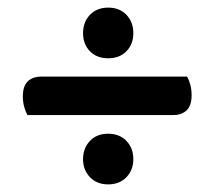

<svg xmlns="http://www.w3.org/2000/svg" viewBox="-20 -545 564 504"><path d="M52 -243Q47 -252 43.5 -264.5Q40 -277 40 -292Q40 -319 53 -331.5Q66 -344 89 -344H471Q476 -336 479.5 -323Q483 -310 483 -295Q483 -268 470 -255.5Q457 -243 435 -243ZM264 -194Q294 -194 312 -175Q330 -156 330 -127Q330 -99 312 -80Q294 -61 264 -61Q234 -61 216 -80Q198 -99 198 -127Q198 -156 216 -175Q234 -194 264 -194ZM264 -525Q294 -525 312 -506Q330 -487 330 -458Q330 -429 312 -410.5Q294 -392 264 -392Q234 -392 216 -410.5Q198 -429 198 -458Q198 -487 216 -506Q234 -525 264 -525Z"/></svg>

Font: Baloo 2 Latin SemiBold
Style: Regular
Weight: 400
Designer: Sarang Kulkarni and Ek Type
Foundry: Ek Type
Version: Version 1.001